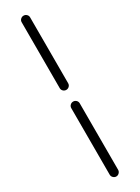

<svg xmlns="http://www.w3.org/2000/svg" viewBox="-288 -851 842 1153"><g transform="rotate(-30 132.5 -274.5)"><path d="M102.5 -346.7V-803.7Q102.5 -815.4 111.3 -823.7Q120.1 -832 131.8 -832Q143.6 -832 152.3 -823.7Q161.1 -815.4 161.1 -803.7V-346.7Q161.1 -334 152.3 -325.7Q143.6 -317.4 131.8 -317.4Q120.1 -317.4 111.3 -325.7Q102.5 -334 102.5 -346.7ZM102.5 253.9V-207Q102.5 -219.7 111.3 -228Q120.1 -236.3 131.8 -236.3Q143.6 -236.3 152.3 -228Q161.1 -219.7 161.1 -207V253.9Q161.1 265.6 152.3 274.4Q143.6 283.2 131.8 283.2Q120.1 283.2 111.3 274.4Q102.5 265.6 102.5 253.9Z"/></g></svg>

Font: Gen Jyuu Gothic Normal
Style: Regular
Weight: 300
Designer: [Source Han Sans]
Ryoko NISHIZUKA  (kana & ideographs); Paul D. Hunt (Latin, Greek & Cyrillic); Wenlong ZHANG  (bopomofo
Version: Version 1.002.20150607